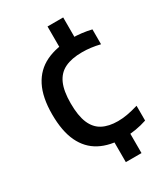

<svg xmlns="http://www.w3.org/2000/svg" viewBox="-193 -752 840 961"><g transform="rotate(-30 227.0 -272.0)"><path d="M297 10Q215 10 158.5 -20Q102 -50 72.5 -112Q43 -174 43 -271.5Q43 -369.5 74.8 -431.5Q106.5 -493.5 167.5 -523Q228.5 -552.5 316 -552.5Q346.5 -552.5 375 -549Q403.5 -545.5 430.5 -539V-453Q404 -459.5 378.5 -462.8Q353 -466 327.5 -466Q267.5 -466 228.2 -447Q189 -428 170 -385.8Q151 -343.5 151 -273Q151 -201 169.2 -158Q187.5 -115 223.5 -96Q259.5 -77 312.5 -77Q338.5 -77 366.8 -82Q395 -87 430.5 -97.5V-12Q399.5 -1.5 365.5 4.2Q331.5 10 297 10ZM243 120V-12H333.5V120ZM243 -532V-664H333.5V-532Z"/></g></svg>

Font: Encode Sans SC Medium
Style: Regular
Weight: 500
Version: Version 3.002